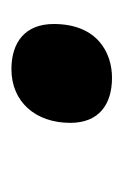

<svg xmlns="http://www.w3.org/2000/svg" viewBox="40 -621 216 336"><g transform="rotate(-90 148.0 -453.0)"><path d="M180 -365C224 -365 274 -391 274 -467C274 -517 242 -541 195 -541C138 -541 101 -499 101 -438C101 -388 133 -365 180 -365Z"/></g></svg>

Font: Noto Serif Display SemiCondensed Black
Style: Italic
Weight: 900
Width: 4
Italic angle: -12°
Designer: Monotype Design Team
Foundry: Monotype Imaging Inc.
Version: Version 2.009